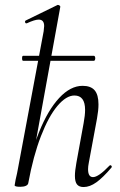

<svg xmlns="http://www.w3.org/2000/svg" viewBox="-20 -745 483 774"><path d="M69 -510Q69 -520 73 -520H359Q361 -520 362.5 -517Q364 -514 364 -510Q364 -506 362.5 -503Q361 -500 359 -500H73Q69 -500 69 -510ZM39 2 43 -21Q49 -45 54 -74L156 -619Q158 -635 158 -640Q158 -666 136 -666Q120 -666 88 -651H86Q82 -651 81 -655.5Q80 -660 83 -662L212 -725H214Q218 -725 221 -722Q224 -719 223 -717L94 -7Q93 0 84.5 4Q76 8 62 8Q39 8 39 2ZM282 -36Q282 -56 288 -89L317 -248Q323 -280 323 -302Q323 -360 280 -360Q247 -360 211.5 -318Q176 -276 145 -196Q114 -116 94 -7L82 -8Q102 -124 137.5 -212.5Q173 -301 218.5 -350Q264 -399 313 -399Q346 -399 361.5 -381Q377 -363 377 -324Q377 -300 371 -267L338 -89Q335 -74 335 -63Q335 -31 355 -31Q377 -31 421 -77Q423 -79 425 -79Q428 -79 430 -75.5Q432 -72 429 -69Q395 -29 368.5 -10Q342 9 317 9Q299 9 290.5 -1.5Q282 -12 282 -36Z"/></svg>

Font: Cormorant Infant
Style: Italic
Weight: 400
Italic angle: -10°
Designer: Christian Thalmann (Catharsis Fonts)
Foundry: Catharsis Fonts
Version: Version 4.000